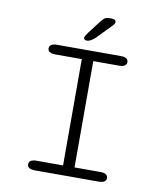

<svg xmlns="http://www.w3.org/2000/svg" viewBox="-87 -861 793 932"><g transform="rotate(10 309.5 -395.0)"><path d="M149 0Q129.5 0 120.2 -6.2Q111 -12.5 111 -23.5Q111 -35.5 120.2 -41.5Q129.5 -47.5 149 -47.5H279V-571.5H149Q129.5 -571.5 120.2 -577.8Q111 -584 111 -595.5Q111 -606.5 120.2 -612.8Q129.5 -619 149 -619H461.5Q481.5 -619 490.5 -612.8Q499.5 -606.5 499.5 -595.5Q499.5 -584 490.5 -577.8Q481.5 -571.5 461.5 -571.5H335.5V-47.5H461.5Q481.5 -47.5 490.5 -41.5Q499.5 -35.5 499.5 -23.5Q499.5 -12.5 490.5 -6.2Q481.5 0 461.5 0ZM286 -664Q281.5 -664 276.8 -666.8Q272 -669.5 272 -675.5Q272 -683 287.5 -703.5L336.5 -767.5Q346.5 -780.5 354.5 -785.5Q362.5 -790.5 378 -790.5H389.5Q397.5 -790.5 403.2 -787Q409 -783.5 409 -777Q409 -768 397.5 -757L329.5 -687Q317.5 -675.5 307 -669.8Q296.5 -664 286 -664Z"/></g></svg>

Font: Sono ExtraLight Monospace Light
Style: Regular
Weight: 300
Version: Version 2.112